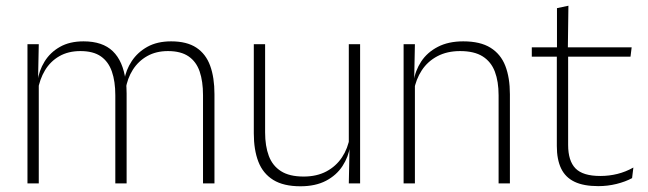

<svg xmlns="http://www.w3.org/2000/svg" viewBox="-20 -641 2264 671"><path d="M729.5 0H689.5V-308.5Q689.5 -356.5 677.8 -391Q666 -425.5 639 -444Q612 -462.5 567 -462.5Q525.5 -462.5 494.5 -445Q463.5 -427.5 444.2 -397.2Q425 -367 419 -328.5L407.5 -361.5H414.5Q420 -396.5 440.5 -427.5Q461 -458.5 495.2 -477.5Q529.5 -496.5 578 -496.5Q633 -496.5 666.2 -474.5Q699.5 -452.5 714.5 -411.2Q729.5 -370 729.5 -312ZM115.5 0H76V-486.5H115.5L113 -362L115.5 -360.5ZM422.5 0H383V-308Q383 -356.5 371 -391Q359 -425.5 332.5 -444Q306 -462.5 261 -462.5Q218.5 -462.5 187.2 -444.5Q156 -426.5 137.2 -395.2Q118.5 -364 112 -324L100 -356H111Q116 -394 135.8 -426Q155.5 -458 189.5 -477.2Q223.5 -496.5 272 -496.5Q338.5 -496.5 374.2 -462Q410 -427.5 419 -359.5Q421 -348.5 421.8 -337.5Q422.5 -326.5 422.5 -315Z M867 -486.5H906.5V-178.5Q906.5 -130.5 919.5 -96Q932.5 -61.5 962 -42.8Q991.5 -24 1041 -24Q1087 -24 1120.8 -42Q1154.5 -60 1175.2 -91.2Q1196 -122.5 1202.5 -162.5L1213.5 -130.5H1203.5Q1198 -93 1177 -60.8Q1156 -28.5 1119.2 -9.2Q1082.5 10 1030 10Q971 10 935 -12.2Q899 -34.5 883 -75.8Q867 -117 867 -175ZM1199 -486.5H1238.5V0H1199L1201.5 -123.5L1199 -125.5Z M1762 0H1722.5V-308Q1722.5 -356 1709.5 -390.5Q1696.5 -425 1667 -443.8Q1637.5 -462.5 1588 -462.5Q1542.5 -462.5 1508.5 -444.5Q1474.5 -426.5 1454 -395.2Q1433.5 -364 1426.5 -324L1415.5 -356H1425.5Q1431 -394 1452 -426Q1473 -458 1510 -477.2Q1547 -496.5 1599 -496.5Q1658.5 -496.5 1694.2 -474.2Q1730 -452 1746 -410.8Q1762 -369.5 1762 -311.5ZM1430 0H1390.5V-486.5H1430L1427.5 -362.5L1430 -361Z M2071 9.5Q2019.5 9.5 1987.8 -5.8Q1956 -21 1941 -52.2Q1926 -83.5 1926 -130.5V-459H1965.5V-134.5Q1965.5 -79 1991.2 -52.5Q2017 -26 2078 -26Q2108.5 -26 2137.8 -33.2Q2167 -40.5 2193.5 -55.5L2189 -18.5Q2166 -6 2134.8 1.8Q2103.5 9.5 2071 9.5ZM2183.5 -443H1838.5V-475.5H2187.5ZM1964.5 -469.5H1926.5V-612.5L1966.5 -621Z"/></svg>

Font: Anek Kannada ExtraLight
Style: Regular
Weight: 250
Version: Version 1.003